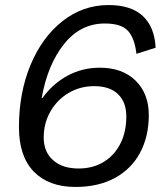

<svg xmlns="http://www.w3.org/2000/svg" viewBox="-20 -730 653 760"><path d="M55 -227Q55 -362 100.5 -472Q146 -582 227 -646Q308 -710 410 -710Q499 -710 545.5 -666.5Q592 -623 596 -541L520 -517Q513 -579 486.5 -608Q460 -637 395 -637Q298 -637 233 -555Q168 -473 145 -342H148Q189 -399 247.5 -430.5Q306 -462 375 -462Q465 -462 517 -410.5Q569 -359 569 -275Q569 -190 534.5 -125.5Q500 -61 434.5 -25.5Q369 10 279 10Q173 10 114 -50.5Q55 -111 55 -227ZM480 -269Q480 -326 447 -357.5Q414 -389 353 -389Q297 -389 251.5 -362Q206 -335 179.5 -288.5Q153 -242 153 -186Q153 -129 190 -96Q227 -63 291 -63Q347 -63 389.5 -88.5Q432 -114 456 -160.5Q480 -207 480 -269Z"/></svg>

Font: Niramit
Style: Italic
Weight: 400
Italic angle: -10°
Version: Version 1.000; ttfautohint (v1.6)